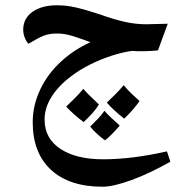

<svg xmlns="http://www.w3.org/2000/svg" viewBox="-20 -555 689 728"><path d="M369 153Q243 153 173.5 89Q104 25 104 -92Q104 -155 132.5 -215.5Q161 -276 213 -323Q237 -345 264.5 -363Q292 -381 323 -395Q294 -406 260 -417Q226 -428 197 -428Q167 -428 145.5 -419.5Q124 -411 88 -389Q80 -397 74 -412Q68 -427 68 -442Q68 -485 103 -510Q138 -535 197 -535Q233 -535 271 -526Q309 -517 360 -500Q410 -482 451.5 -472.5Q493 -463 534 -463L616 -465L579 -364Q562 -362 531.5 -361Q501 -360 480 -362Q444 -357 402.5 -343.5Q361 -330 321 -310Q281 -290 250 -266Q202 -230 175.5 -188Q149 -146 149 -102Q149 -30 209 9.5Q269 49 371 49Q480 49 613 19L626 58Q547 103 478 128Q409 153 369 153ZM451 -105Q409 -138 385 -166Q400 -180 416.5 -196.5Q433 -213 449 -232Q462 -216 477 -201.5Q492 -187 509 -172Q490 -143 451 -105ZM297 -92Q255 -124 231 -151Q246 -165 262.5 -181.5Q279 -198 296 -218Q313 -198 355 -159Q345 -142 330 -125.5Q315 -109 297 -92ZM378 -23Q364 -33 349 -46.5Q334 -60 322 -75Q337 -90 351.5 -105Q366 -120 376 -135Q385 -124 400.5 -109.5Q416 -95 434 -79Q417 -59 402.5 -44.5Q388 -30 378 -23Z"/></svg>

Font: Noto Naskh Arabic UI Semi
Style: Bold
Weight: 700
Designer: Monotype Design Team, David Williams, Mohamad Dakak and Nizar Qandah
Foundry: Monotype Imaging Inc.
Version: Version 2.014; ttfautohint (v1.8.4.7-5d5b)